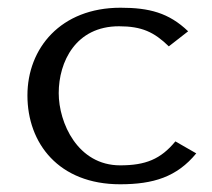

<svg xmlns="http://www.w3.org/2000/svg" viewBox="-20 -470 549 497"><path d="M51 -223C51 -99 132 7 291 7C377 7 438 -12 488 -73L434 -104C396 -58 357 -42 291 -42C181 -42 132 -152 132 -229C132 -310 176 -402 288 -402C347 -402 379 -387 417 -350L467 -389C417 -437 366 -450 292 -450C137 -450 51 -345 51 -223Z"/></svg>

Font: KpMath
Style: Sans
Weight: 400
Version: Version 0.64